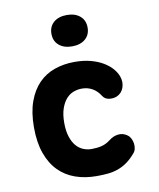

<svg xmlns="http://www.w3.org/2000/svg" viewBox="-88 -862 777 941"><g transform="rotate(-10 300.0 -391.5)"><path d="M55 -278Q55 -353 74.5 -406.5Q94 -460 127.5 -494Q161 -528 207 -544Q253 -560 306 -560Q351 -560 386.5 -550.5Q422 -541 448.5 -525Q475 -509 491.5 -489.5Q508 -470 515 -450Q525 -421 515.5 -394.5Q506 -368 481 -357Q464 -350 443 -352.5Q422 -355 411 -372Q395 -398 371.5 -411.5Q348 -425 319 -425Q298 -425 277.5 -417.5Q257 -410 241 -392Q225 -374 215 -345Q205 -316 205 -274Q205 -235 214 -206.5Q223 -178 238 -160Q253 -142 273 -133.5Q293 -125 315 -125Q343 -125 365.5 -130.5Q388 -136 410 -153Q430 -169 454.5 -172Q479 -175 500 -160Q510 -153 516 -141.5Q522 -130 524 -117Q526 -104 523.5 -91Q521 -78 513 -69Q491 -43 469 -27.5Q447 -12 423 -3.5Q399 5 372.5 7.5Q346 10 317 10Q259 10 211 -7Q163 -24 128.5 -59Q94 -94 74.5 -148.5Q55 -203 55 -278ZM309 -637Q268 -637 243.5 -658Q219 -679 219 -715Q219 -751 243.5 -772Q268 -793 309 -793Q350 -793 374.5 -772Q399 -751 399 -715Q399 -679 374.5 -658Q350 -637 309 -637Z"/></g></svg>

Font: Maple Mono ExtraBold
Style: Regular
Weight: 800
Monospace: yes
Designer: subframe7536
Version: Version 7.000